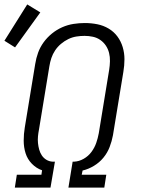

<svg xmlns="http://www.w3.org/2000/svg" viewBox="-25 -847 645 867"><path d="M42 0 51 -58H162L165 -78Q139 -87 119 -107.5Q99 -128 90.5 -155Q82 -182 82 -212Q82 -242 87 -272L134 -558Q138 -584 147 -609Q156 -634 172 -656Q188 -678 209.5 -695.5Q231 -713 256 -724Q281 -735 307 -739Q333 -743 358 -743Q387 -743 414.5 -737.5Q442 -732 465.5 -718Q489 -704 505 -682.5Q521 -661 529 -634.5Q537 -608 537 -579.5Q537 -551 532 -522L485 -236Q480 -209 470 -183Q460 -157 442 -135Q424 -113 399 -98Q374 -83 348 -77L344 -58H455L446 0H284L303 -117H310Q332 -118 353 -130Q374 -142 388 -161Q402 -180 409.5 -201.5Q417 -223 421 -245L468 -532Q471 -551 471.5 -570.5Q472 -590 467.5 -608Q463 -626 453 -641Q443 -656 428 -666.5Q413 -677 394.5 -681Q376 -685 357 -685Q338 -685 319.5 -682Q301 -679 283.5 -670.5Q266 -662 250.5 -649Q235 -636 224 -619.5Q213 -603 207 -585Q201 -567 198 -548L151 -262Q148 -247 146.5 -231.5Q145 -216 146.5 -201Q148 -186 152 -171.5Q156 -157 164 -145Q172 -133 184.5 -125.5Q197 -118 212 -117H223L203 0ZM43 -633 -5 -663 98 -827 157 -791Z"/></svg>

Font: Iosevka Curly Slab LtEx
Style: Italic
Weight: 300
Width: 7
Italic angle: -9°
Monospace: yes
Designer: Belleve Invis
Foundry: Belleve Invis
Version: Version 11.1.0; ttfautohint (v1.8.3)